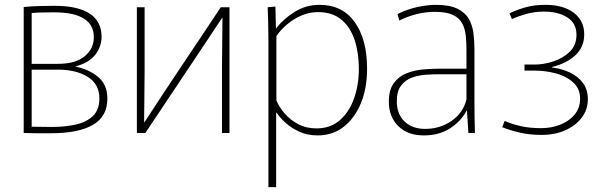

<svg xmlns="http://www.w3.org/2000/svg" viewBox="-20 -550 2496 794"><path d="M191 1Q157 1 128 1Q99 1 78 0V-521Q110 -524 141 -525Q172 -526 206 -526Q301 -526 350.5 -494Q400 -462 400 -398Q400 -357 374 -323.5Q348 -290 291 -275Q346 -264 385 -232.5Q424 -201 424 -142Q424 -68 364 -33.5Q304 1 191 1ZM219 -286Q293 -286 330.5 -317.5Q368 -349 368 -396Q368 -499 203 -499Q179 -499 154.5 -498.5Q130 -498 111 -496V-286ZM195 -25Q247 -25 291.5 -34.5Q336 -44 363.5 -69.5Q391 -95 391 -143Q391 -202 343 -232Q295 -262 219 -262H111V-26Q128 -26 151 -25.5Q174 -25 195 -25Z M546 0V-520H578V-255L576 -44H577Q622 -113 660 -170.5Q698 -228 734.5 -282.5Q771 -337 809.5 -394.5Q848 -452 893 -520H929V0H898V-271L900 -477H899Q859 -417 807 -338.5Q755 -260 696.5 -173Q638 -86 581 0Z M1090 -385Q1090 -424 1089 -456.5Q1088 -489 1087 -520L1119 -523L1121 -433H1122Q1151 -471 1198 -500.5Q1245 -530 1301 -530Q1396 -530 1447 -458.5Q1498 -387 1498 -266Q1498 -184 1472 -122Q1446 -60 1400.5 -25Q1355 10 1294 10Q1251 10 1217.5 -5.5Q1184 -21 1160.5 -42.5Q1137 -64 1124 -84H1122V224H1090ZM1289 -19Q1347 -19 1386 -53.5Q1425 -88 1444.5 -144Q1464 -200 1464 -265Q1464 -331 1446.5 -384.5Q1429 -438 1391.5 -469Q1354 -500 1295 -500Q1260 -500 1227 -486Q1194 -472 1167 -449Q1140 -426 1123 -401V-135Q1134 -108 1156.5 -81.5Q1179 -55 1212.5 -37Q1246 -19 1289 -19Z M1733 10Q1665 10 1626.5 -29Q1588 -68 1588 -129Q1588 -179 1609 -207Q1630 -235 1662.5 -247.5Q1695 -260 1731.5 -263Q1768 -266 1799 -266H1909V-344Q1909 -376 1906 -404Q1903 -432 1891 -454Q1879 -476 1852.5 -488.5Q1826 -501 1779 -501Q1740 -501 1702.5 -491.5Q1665 -482 1631 -465L1624 -492Q1665 -512 1706.5 -521Q1748 -530 1782 -530Q1839 -530 1871.5 -514Q1904 -498 1919 -471.5Q1934 -445 1938 -412Q1942 -379 1942 -346V-133Q1942 -104 1942.5 -67.5Q1943 -31 1944 0H1917L1911 -93H1910Q1887 -49 1841.5 -19.5Q1796 10 1733 10ZM1738 -17Q1800 -17 1848 -50.5Q1896 -84 1909 -139V-243H1799Q1773 -243 1742 -241Q1711 -239 1683.5 -229Q1656 -219 1638.5 -196Q1621 -173 1621 -131Q1621 -78 1653 -47.5Q1685 -17 1738 -17Z M2221 8Q2170 8 2128 -2Q2086 -12 2057 -24L2067 -50Q2093 -38 2131 -29Q2169 -20 2218 -20Q2260 -20 2297 -34.5Q2334 -49 2356.5 -76.5Q2379 -104 2379 -142Q2379 -184 2349.5 -210Q2320 -236 2277 -247Q2234 -258 2191 -258H2149V-283H2191Q2228 -283 2268 -296Q2308 -309 2336 -336Q2364 -363 2364 -406Q2364 -454 2326 -478Q2288 -502 2230 -502Q2191 -502 2157 -492.5Q2123 -483 2097 -471L2087 -495Q2116 -509 2152.5 -519.5Q2189 -530 2235 -530Q2310 -530 2353 -497Q2396 -464 2396 -408Q2396 -356 2360 -322Q2324 -288 2263 -273V-271Q2303 -266 2337 -250Q2371 -234 2391 -206.5Q2411 -179 2411 -140Q2411 -96 2385 -62.5Q2359 -29 2316 -10.5Q2273 8 2221 8Z"/></svg>

Font: Murecho ExtraLight
Style: Regular
Weight: 200
Designer: Neil Summerour
Foundry: Positype
Version: Version 1.010; ttfautohint (v1.8.3)